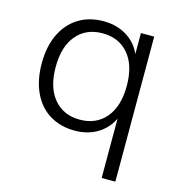

<svg xmlns="http://www.w3.org/2000/svg" viewBox="-102 -584 793 853"><g transform="rotate(15 294.5 -157.5)"><path d="M442 180V-117H451Q434 -60 386 -26Q338 8 271 8Q205 8 155.5 -22.5Q106 -53 79.5 -110Q53 -167 53 -244Q53 -321 80 -377.5Q107 -434 156 -464.5Q205 -495 271 -495Q338 -495 386.5 -461Q435 -427 452 -368H444V-487H505V180ZM280 -45Q356 -45 400 -97.5Q444 -150 444 -244Q444 -338 400 -390Q356 -442 280 -442Q205 -442 161 -390Q117 -338 117 -244Q117 -150 161 -97.5Q205 -45 280 -45Z"/></g></svg>

Font: Nunito Sans 11pt Light
Style: Regular
Weight: 300
Version: Version 3.101;gftools[0.9.27]